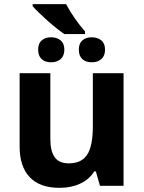

<svg xmlns="http://www.w3.org/2000/svg" viewBox="-20 -901 697 931"><path d="M269 9.8Q172.9 9.8 124 -42Q75.2 -93.8 75.2 -189.9V-545.9H224.1V-227.1Q224.1 -168 245.1 -138.7Q266.1 -109.4 312 -108.9Q374.5 -108.4 402.3 -150.4Q430.2 -192.4 430.2 -289.1V-545.9H579.1V0H464.8L444.8 -69.8H437Q413.1 -31.2 369.1 -10.7Q325.2 9.8 269 9.8ZM379.4 -705.1Q396.5 -720.2 424.8 -720.2Q453.1 -720.2 471.2 -705.1Q489.3 -690.4 489.3 -660.2Q489.3 -629.9 471.2 -614.3Q453.1 -598.6 424.8 -599.1Q396.5 -598.6 379.4 -614.3Q362.3 -629.9 362.3 -660.2Q362.3 -690.4 379.4 -705.1ZM182.1 -705.1Q199.2 -720.2 227.5 -720.2Q255.9 -720.2 273.9 -705.1Q292 -690.4 292 -660.2Q292 -629.9 273.9 -614.3Q255.9 -598.6 227.5 -599.1Q199.2 -598.6 182.1 -614.3Q165 -629.9 165 -660.2Q165 -690.4 182.1 -705.1ZM138.2 -880.9H300.3Q340.3 -807.6 392.1 -749V-735.8H292Q257.8 -758.8 210.4 -800.8Q163.1 -842.8 138.2 -871.1Z"/></svg>

Font: NotoSans-Bold
Style: Bold
Weight: 700
Designer: Monotype Design team
Foundry: Monotype Imaging Inc.
Version: Version 1.04